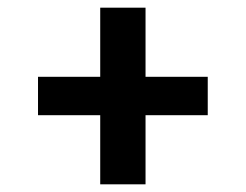

<svg xmlns="http://www.w3.org/2000/svg" viewBox="-20 -590 640 500"><path d="M241 -110V-290H79V-390H241V-570H359V-390H521V-290H359V-110Z"/></svg>

Font: Iosevka Extrabold Extended
Style: Regular
Weight: 800
Width: 7
Monospace: yes
Designer: Belleve Invis
Foundry: Belleve Invis
Version: Version 32.5.0; ttfautohint (v1.8.4)